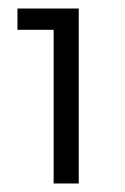

<svg xmlns="http://www.w3.org/2000/svg" viewBox="-20 -720 294 451"><path d="M106 -650H21V-700H165V-289H106Z"/></svg>

Font: Kalaa
Style: Regular
Weight: 400
Version: Version 1.20 June 5, 2016